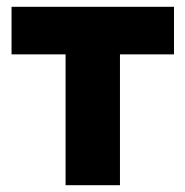

<svg xmlns="http://www.w3.org/2000/svg" viewBox="-20 -545 545 565"><path d="M173 0H333V-385H492V-525H14V-385H173Z"/></svg>

Font: FIGSv2-sans-serif ExtraBold
Style: Regular
Weight: 800
Designer: Matt McInerney, Pablo Impallari, Rodrigo Fuenzalida,Mirko Velimirovic
Foundry: Matt McInerney, Pablo Impallari, Rodrigo Fuenzalida
Version: Version 4.021;hotconv 1.0.109;makeotfexe 2.5.65596